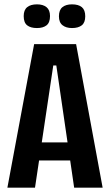

<svg xmlns="http://www.w3.org/2000/svg" viewBox="-20 -863 506 883"><path d="M14 0 137 -660H330L452 0H321L239 -562H225L141 0ZM115 -125V-208H358V-125ZM311 -734Q284 -734 267.5 -747Q251 -760 251 -788Q251 -817 267 -830Q283 -843 311 -843Q341 -843 356.5 -830Q372 -817 372 -788Q372 -759 356 -746.5Q340 -734 311 -734ZM150 -734Q121 -734 105 -746.5Q89 -759 89 -789Q89 -817 105 -830Q121 -843 150 -843Q178 -843 194 -830Q210 -817 210 -789Q210 -759 194 -746.5Q178 -734 150 -734Z"/></svg>

Font: Bricolage Grotesque 24pt Condensed SemiBold
Style: Regular
Weight: 600
Width: 3
Designer: Mathieu Triay
Foundry: Atelier Triay
Version: Version 1.001;gftools[0.9.33.dev8+g029e19f]